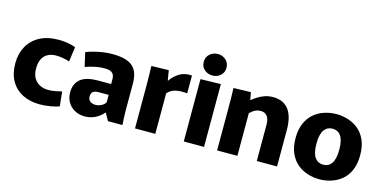

<svg xmlns="http://www.w3.org/2000/svg" viewBox="-73 -1143 3083 1547"><g transform="rotate(15 1468.0 -370.0)"><path d="M305.3 11.7Q222.8 11.7 161 -19.8Q99.2 -51.2 64.8 -111.3Q30.3 -171.3 30.3 -257.5Q30.3 -336.3 63.6 -398.1Q96.8 -459.8 161.9 -495.3Q227 -530.8 323.2 -530.8Q354.5 -530.8 392.2 -525.2Q429.8 -519.7 462 -507.2L445.2 -383.5Q424.8 -390.8 394.6 -396.8Q364.3 -402.7 332.2 -402.7Q294 -402.7 264.7 -387.3Q235.5 -372 219.2 -340.8Q202.8 -309.7 202.8 -261.7Q202.8 -210.7 222.4 -179.2Q242 -147.7 273.5 -133Q305 -118.3 340.3 -118.3Q372.3 -118.3 402.4 -124.3Q432.5 -130.3 454 -135.8L466.7 -14.7Q438.8 -3.7 392.8 4Q346.8 11.7 305.3 11.7Z M681.5 11.7Q633.2 11.7 596.2 -8.7Q559.2 -29.2 538.4 -64.7Q517.7 -100.3 517.7 -145.3Q517.7 -183.8 530.4 -212.2Q543.2 -240.7 567.5 -259.3Q591.8 -278 627.5 -286.7Q663.2 -295.5 708.2 -295.5H819.7V-337.5Q819.7 -352.2 815.8 -364.2Q812 -376.2 802.9 -385.5Q793.8 -394.8 777.6 -399.5Q761.3 -404.2 736.5 -404.2Q693.3 -404.2 650.9 -394.3Q608.5 -384.3 577.8 -373.2L551.2 -489.5Q575.8 -500.2 610.8 -509.5Q645.7 -518.8 686.1 -525.3Q726.5 -531.7 766.5 -531.7Q830.8 -531.7 874 -519.4Q917.2 -507.2 942 -483.1Q966.8 -459 977.4 -423.6Q988 -388.2 988 -342.7V-121.5Q988 -90.2 989.7 -56.9Q991.5 -23.7 993.3 0H872L838.2 -61.8H835.5Q805.2 -26.2 765.4 -7.3Q725.7 11.7 681.5 11.7ZM741.5 -100.7Q764 -100.7 788.7 -112.8Q813.3 -125 823 -144.7V-206H736.8Q726.3 -206 715.8 -204Q705.3 -202 696.7 -196.6Q688 -191.2 682.8 -180.8Q677.7 -170.5 677.7 -154Q677.7 -128.2 695.3 -114.4Q713 -100.7 741.5 -100.7Z M1098 0V-351.2Q1098 -406.7 1097 -445.9Q1096 -485.2 1095 -520L1239.3 -523.8L1253 -441.2H1256.5Q1285.2 -483.3 1328.2 -509.2Q1371.2 -535 1431 -530.5V-381.5Q1384 -387.7 1339.7 -379.5Q1295.3 -371.3 1267.2 -337.8V0Z M1504.7 -520 1673.8 -523.8V0H1504.7ZM1588.8 -573Q1549.7 -573 1521.8 -597.5Q1493.8 -622 1493.8 -662Q1493.8 -702.2 1521.8 -727.1Q1549.7 -752 1588.8 -752Q1628 -752 1655.8 -727.1Q1683.7 -702.2 1683.7 -662Q1683.7 -622 1655.8 -597.5Q1628 -573 1588.8 -573Z M1782.8 -347.5Q1782.8 -396.8 1782.3 -439.8Q1781.8 -482.8 1780 -520L1924.3 -523.8L1935.3 -462.5H1939.8Q1956.3 -476.8 1981.3 -492.8Q2006.3 -508.8 2038.2 -520.2Q2070.2 -531.7 2107.7 -531.7Q2156 -531.7 2189.7 -514.7Q2223.3 -497.7 2243.5 -467.6Q2263.7 -437.5 2273.2 -396.8Q2282.8 -356.2 2282.8 -308.8V0H2113.7V-304.8Q2113.7 -329.2 2108.3 -346.8Q2103 -364.3 2093.4 -375.9Q2083.8 -387.5 2070.5 -392.9Q2057.2 -398.3 2041.2 -398.3Q2021.5 -398.3 2005.1 -392.2Q1988.7 -386 1975.7 -376.2Q1962.7 -366.3 1952 -356V0H1782.8Z M2637.3 11.7Q2587.2 11.7 2539 -3.6Q2490.8 -18.8 2452.2 -51Q2413.7 -83.2 2390.6 -135.3Q2367.5 -187.3 2367.5 -260Q2367.5 -332.7 2390.6 -384.7Q2413.7 -436.8 2452.2 -469Q2490.8 -501.2 2539 -516.4Q2587.2 -531.7 2637.3 -531.7Q2687.5 -531.7 2735.7 -516.4Q2783.8 -501.2 2822.5 -469Q2861.2 -436.8 2883.8 -384.7Q2906.5 -332.7 2906.5 -260Q2906.5 -187.3 2883.8 -135.3Q2861.2 -83.2 2822.5 -51Q2783.8 -18.8 2735.7 -3.6Q2687.5 11.7 2637.3 11.7ZM2637.3 -110Q2657.5 -110 2674.9 -117.8Q2692.3 -125.7 2705.1 -142.7Q2717.8 -159.7 2725.1 -188.7Q2732.3 -217.7 2732.3 -260Q2732.3 -302.3 2725.1 -331.3Q2717.8 -360.3 2705.1 -377.3Q2692.3 -394.3 2674.9 -402.2Q2657.5 -410 2637.3 -410Q2617.2 -410 2599.8 -402.2Q2582.5 -394.3 2569.3 -377.3Q2556.2 -360.3 2548.9 -331.3Q2541.7 -302.3 2541.7 -260Q2541.7 -217.7 2548.9 -188.7Q2556.2 -159.7 2569.3 -142.7Q2582.5 -125.7 2599.8 -117.8Q2617.2 -110 2637.3 -110Z"/></g></svg>

Font: Murecho Thin
Style: Regular
Weight: 100
Designer: Neil Summerour
Foundry: Positype
Version: Version 1.010